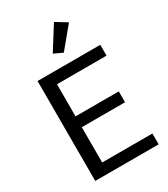

<svg xmlns="http://www.w3.org/2000/svg" viewBox="-233 -1080 1034 1183"><g transform="rotate(-30 283.5 -488.0)"><path d="M83 0V-710.9H529.3V-633.8H176.8V-405.3H484.4V-328.1H176.8V-77.1H534.2V0ZM248.5 -810.1 352.5 -975.6 431.6 -927.2 310.5 -781.2Z"/></g></svg>

Font: RobotoFlex
Style: Regular
Weight: 400
Designer: Berlow after Robertson
Foundry: Google
Version: Version 2.136